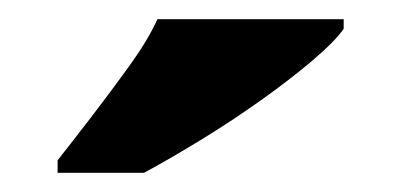

<svg xmlns="http://www.w3.org/2000/svg" viewBox="-20 -786 418 200"><path d="M40 -619Q55 -638 75 -664Q95 -690 114.5 -717Q134 -744 144 -766H338V-756Q329 -743 305.5 -723Q282 -703 251 -681Q220 -659 188 -639.5Q156 -620 130 -606H40Z"/></svg>

Font: Noto Serif Khmer Black
Style: Regular
Weight: 900
Version: Version 2.003